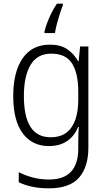

<svg xmlns="http://www.w3.org/2000/svg" viewBox="-20 -785 581 1045"><path d="M252 -542Q309 -542 345.5 -517.5Q382 -493 405 -452H408L416 -532H461V18Q461 124 410 182Q359 240 246 240Q196 240 156 231.5Q116 223 82 207V152Q117 170 158.5 181Q200 192 247 192Q328 192 367 149Q406 106 406 24V-8Q406 -28 406.5 -49.5Q407 -71 409 -94H405Q385 -44 345 -17Q305 10 246 10Q155 10 103.5 -59.5Q52 -129 52 -262Q52 -393 103 -467.5Q154 -542 252 -542ZM259 -493Q183 -493 146.5 -432Q110 -371 110 -262Q110 -38 255 -38Q311 -38 344 -65Q377 -92 391.5 -138Q406 -184 406 -241V-287Q406 -385 372.5 -439Q339 -493 259 -493ZM322 -756Q315 -739 306 -711Q297 -683 289.5 -654.5Q282 -626 279 -605H222V-613Q230 -647 248.5 -689.5Q267 -732 290 -765H322Z"/></svg>

Font: Noto Sans Georgian SemiCondensed Light
Style: Regular
Weight: 300
Width: 4
Designer: Monotype Design Team, Akaki Razmadze
Foundry: Google LLC
Version: Version 2.005; ttfautohint (v1.8.4.7-5d5b)